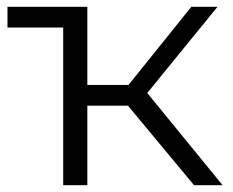

<svg xmlns="http://www.w3.org/2000/svg" viewBox="-20 -545 686 565"><path d="M2 -464V-525H237V-464ZM551 0 335 -260 394 -295 635 0ZM166 0V-525H237V0ZM215 -234V-295H384V-234ZM400 -255 334 -265 543 -525H620Z"/></svg>

Font: MOST Montserrat
Style: Regular
Weight: 400
Designer: Julieta Ulanovsky
Foundry: Julieta Ulanovsky
Version: Version 8.000;March 11, 2024;FontCreator 15.0.0.2926 64-bit